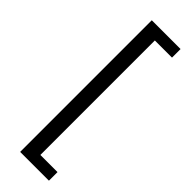

<svg xmlns="http://www.w3.org/2000/svg" viewBox="-286 -722 887 887"><g transform="rotate(45 157.5 -278.0)"><path d="M92 152V-708H280V-652H168V96H280V152Z"/></g></svg>

Font: Assistant ExtraLight SemiBold
Style: Regular
Weight: 600
Version: Version 3.000